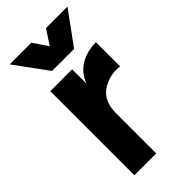

<svg xmlns="http://www.w3.org/2000/svg" viewBox="-223 -753 807 807"><g transform="rotate(-45 180.5 -350.0)"><path d="M124 -554.7Q97.7 -590.8 17.6 -700.2Q49.8 -700.2 146.5 -700.2Q157.2 -683.6 190.4 -634.8Q201.2 -651.4 233.4 -700.2Q264.6 -700.2 361.3 -700.2Q335 -664.1 254.9 -554.7Q222.7 -554.7 124 -554.7ZM188.5 -414.1Q206.1 -461.9 247.1 -486.3Q289.1 -509.8 339.8 -509.8Q339.8 -461.9 339.8 -366.2Q281.2 -373 234.4 -341.8Q188.5 -310.5 188.5 -239.3Q188.5 -159.2 188.5 0Q155.3 0 58.6 0Q58.6 -125 58.6 -500Q90.8 -500 188.5 -500Q188.5 -478.5 188.5 -414.1Z"/></g></svg>

Font: LeFont
Style: Regular
Weight: 700
Designer: Leryon MEDIA
Version: Version 1.0